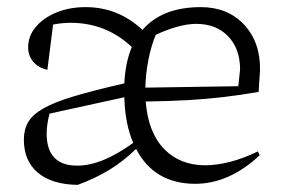

<svg xmlns="http://www.w3.org/2000/svg" viewBox="-20 -509 799 539"><path d="M198 10Q126 9 86.5 -24Q47 -57 47 -117Q47 -145 59 -166Q71 -187 101.5 -204.5Q132 -222 187 -238.5Q242 -255 329 -275Q332 -334 350 -377Q278 -445 178 -445Q154 -445 129 -440L113 -313Q87 -319 73 -336Q59 -353 59 -376Q59 -408 80.5 -433.5Q102 -459 138.5 -474Q175 -489 220 -489Q312 -489 380 -425Q435 -489 544 -489Q619 -489 665 -440Q711 -391 710 -313L706 -251Q654 -242 607 -236.5Q560 -231 508.5 -228Q457 -225 389 -224Q396 -137 440.5 -91Q485 -45 556 -45Q588 -45 625.5 -54.5Q663 -64 704 -84L709 -73Q623 7 528 7Q413 7 362 -91Q325 -55 285 -31Q245 -7 198 10ZM417 -411Q404 -379 396.5 -340.5Q389 -302 388 -263L649 -267L654 -314Q654 -372 620.5 -407Q587 -442 531 -442Q506 -442 476 -433.5Q446 -425 417 -411ZM111 -134Q111 -44 197 -44Q266 -44 354 -108Q331 -161 329 -236L119 -190Q111 -159 111 -134Z"/></svg>

Font: Piazzolla Light
Style: Regular
Weight: 300
Designer: Juan Pablo del Peral
Foundry: Huerta Tipografica
Version: Version 1.330